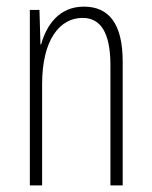

<svg xmlns="http://www.w3.org/2000/svg" viewBox="-20 -652 458 579"><path d="M233 -632C158 -632 120 -576 104 -518H102L99 -622H70V-93H107V-398C107 -532 160 -598 229 -598C282 -598 313 -556 313 -455V-93H350V-466C350 -581 308 -632 233 -632Z"/></svg>

Font: Noto Sans Kannada UI ExtraCondensed ExtraLight
Style: Regular
Weight: 200
Width: 2
Designer: Jelle Bosma - Monotype Design Team
Foundry: Monotype Imaging Inc.
Version: Version 2.005